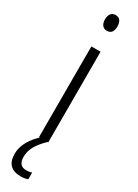

<svg xmlns="http://www.w3.org/2000/svg" viewBox="-252 -744 699 976"><g transform="rotate(30 97.0 -256.0)"><path d="M99 -732Q118 -732 126.5 -719Q135 -706 135 -686Q135 -640 99 -640Q81 -640 71.5 -652.5Q62 -665 62 -686Q62 -706 71 -719Q80 -732 99 -732ZM125 -532V0H71V-532ZM53 126Q53 179 98 179Q108 179 117 177.5Q126 176 131 174V213Q114 220 90 220Q6 220 6 135Q6 96 28 58.5Q50 21 88 -11L121 0Q85 35 69 64.5Q53 94 53 126Z"/></g></svg>

Font: Noto Sans Gurmukhi ExtraCondensed Light
Style: Regular
Weight: 300
Width: 2
Designer: Jelle Bosma - Monotype Design Team
Foundry: Monotype Imaging Inc.
Version: Version 2.004; ttfautohint (v1.8.4.7-5d5b)